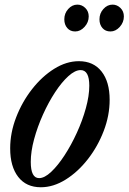

<svg xmlns="http://www.w3.org/2000/svg" viewBox="-20 -799 556 830"><path d="M156.5 10.5Q93.5 10.5 58.8 -34.2Q24 -79 24 -157.5Q24 -225 49.8 -291.8Q75.5 -358.5 118.5 -413.5Q161.5 -468.5 214.2 -501.5Q267 -534.5 321 -534.5Q384 -534.5 419 -490Q454 -445.5 454 -367.5Q454 -299.5 428.2 -232.5Q402.5 -165.5 359.5 -110.5Q316.5 -55.5 263.5 -22.5Q210.5 10.5 156.5 10.5ZM149 -29Q172.5 -29 201.2 -56Q230 -83 259 -127.5Q288 -172 312.2 -225Q336.5 -278 351.2 -331.5Q366 -385 366 -428.5Q366 -496 328.5 -496Q304.5 -496 275.5 -469.8Q246.5 -443.5 218 -400Q189.5 -356.5 165.8 -303.8Q142 -251 127.5 -197.5Q113 -144 113 -99Q113 -29 149 -29ZM457.5 -663Q435.5 -663 422.8 -677.8Q410 -692.5 410 -715.5Q410 -741.5 427 -760.2Q444 -779 466.5 -779Q486 -779 500.8 -764.5Q515.5 -750 515.5 -728Q515.5 -702.5 497.8 -682.8Q480 -663 457.5 -663ZM305 -663Q283.5 -663 270.8 -677.8Q258 -692.5 258 -715.5Q258 -741.5 275 -760.2Q292 -779 314.5 -779Q334 -779 348.8 -764.5Q363.5 -750 363.5 -728Q363.5 -702.5 345.5 -682.8Q327.5 -663 305 -663Z"/></svg>

Font: Libre Caslon Condensed Medium Italic
Style: Regular
Weight: 500
Italic angle: -22.583°
Designer: Pablo Impallari, Rodrigo Fuenzalida, Katja Schimmel, Ertekin Erdin
Foundry: Pablo Impallari, Rodrigo Fuenzalida
Version: Version 2.000; ttfautohint (v1.8.4.7-5d5b);gftools[0.9.33]